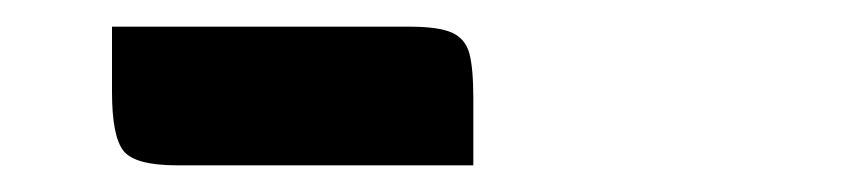

<svg xmlns="http://www.w3.org/2000/svg" viewBox="-20 -701 640 144"><path d="M64 -632V-681H287Q309 -681 319 -676.5Q329 -672 332 -661Q335 -650 335 -627V-577H113Q81 -577 72.5 -588Q64 -599 64 -632Z"/></svg>

Font: Changa SemiBold
Style: Regular
Weight: 600
Designer: Eduardo Rodriguez Tunni
Foundry: Eduardo Rodriguez Tunni
Version: Version 2.002; ttfautohint (v1.5) -l 8 -r 50 -G 150 -x 14 -H